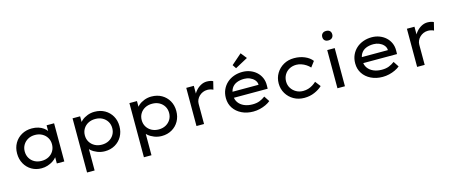

<svg xmlns="http://www.w3.org/2000/svg" viewBox="-53 -1556 6032 2551"><g transform="rotate(-15 2963.0 -281.0)"><path d="M337 10Q260 10 200 -25.5Q140 -61 105.5 -123Q71 -185 71 -264Q71 -343 106.5 -404.5Q142 -466 204 -501Q266 -536 345 -536Q393 -536 433.5 -523.5Q474 -511 504 -489Q534 -467 552 -440.5Q570 -414 572 -385L547 -389V-525H650V0H547V-133L569 -134Q565 -109 545.5 -83.5Q526 -58 493.5 -37Q461 -16 421 -3Q381 10 337 10ZM363 -85Q418 -85 460.5 -108Q503 -131 527 -171.5Q551 -212 551 -264Q551 -314 527 -354Q503 -394 460.5 -417.5Q418 -441 363 -441Q308 -441 266 -417.5Q224 -394 200 -354Q176 -314 176 -264Q176 -212 200 -171.5Q224 -131 266 -108Q308 -85 363 -85Z M904 220V-525H1008V-405L992 -414Q999 -443 1030.5 -470.5Q1062 -498 1108.5 -516Q1155 -534 1206 -534Q1287 -534 1348 -499Q1409 -464 1444 -403Q1479 -342 1479 -263Q1479 -185 1444.5 -123.5Q1410 -62 1348.5 -26.5Q1287 9 1209 9Q1154 9 1105 -10.5Q1056 -30 1023 -59Q990 -88 982 -117L1008 -131V220ZM1192 -86Q1247 -86 1289 -109Q1331 -132 1355.5 -172Q1380 -212 1380 -263Q1380 -314 1356 -353.5Q1332 -393 1290 -416Q1248 -439 1192 -439Q1137 -439 1094.5 -416.5Q1052 -394 1027.5 -354Q1003 -314 1003 -263Q1003 -212 1027.5 -172Q1052 -132 1094.5 -109Q1137 -86 1192 -86Z M1686 220V-525H1790V-405L1774 -414Q1781 -443 1812.5 -470.5Q1844 -498 1890.5 -516Q1937 -534 1988 -534Q2069 -534 2130 -499Q2191 -464 2226 -403Q2261 -342 2261 -263Q2261 -185 2226.5 -123.5Q2192 -62 2130.5 -26.5Q2069 9 1991 9Q1936 9 1887 -10.5Q1838 -30 1805 -59Q1772 -88 1764 -117L1790 -131V220ZM1974 -86Q2029 -86 2071 -109Q2113 -132 2137.5 -172Q2162 -212 2162 -263Q2162 -314 2138 -353.5Q2114 -393 2072 -416Q2030 -439 1974 -439Q1919 -439 1876.5 -416.5Q1834 -394 1809.5 -354Q1785 -314 1785 -263Q1785 -212 1809.5 -172Q1834 -132 1876.5 -109Q1919 -86 1974 -86Z M2468 0V-525H2572V-350L2554 -376Q2567 -420 2598 -456.5Q2629 -493 2669 -514.5Q2709 -536 2752 -536Q2777 -536 2800.5 -531Q2824 -526 2837 -518L2810 -408Q2794 -417 2772.5 -422Q2751 -427 2731 -427Q2697 -427 2668 -414.5Q2639 -402 2617.5 -381Q2596 -360 2584 -333.5Q2572 -307 2572 -278V0Z M3250 10Q3160 10 3090 -24.5Q3020 -59 2980.5 -119Q2941 -179 2941 -257Q2941 -321 2964 -372Q2987 -423 3027.5 -460Q3068 -497 3123 -517Q3178 -537 3241 -537Q3298 -537 3347.5 -518Q3397 -499 3434 -465Q3471 -431 3491.5 -384.5Q3512 -338 3511 -282L3510 -234H3025L3002 -316H3421L3406 -303V-327Q3402 -360 3378 -386Q3354 -412 3318 -427Q3282 -442 3241 -442Q3181 -442 3136.5 -423Q3092 -404 3067.5 -364.5Q3043 -325 3043 -264Q3043 -209 3071 -169Q3099 -129 3149 -107Q3199 -85 3264 -85Q3320 -85 3361 -101Q3402 -117 3439 -145L3488 -70Q3462 -48 3423 -29.5Q3384 -11 3339.5 -0.5Q3295 10 3250 10ZM3175 -606 3141 -657 3284 -782 3349 -700Z M3952 10Q3871 10 3807.5 -26Q3744 -62 3706.5 -124Q3669 -186 3669 -263Q3669 -340 3706.5 -402Q3744 -464 3807.5 -500Q3871 -536 3952 -536Q4031 -536 4097 -508Q4163 -480 4199 -432L4142 -356Q4121 -380 4090.5 -400Q4060 -420 4025.5 -431.5Q3991 -443 3958 -443Q3904 -443 3861.5 -419.5Q3819 -396 3795 -355Q3771 -314 3771 -263Q3771 -212 3796.5 -171.5Q3822 -131 3864.5 -107Q3907 -83 3959 -83Q3997 -83 4029.5 -93Q4062 -103 4090.5 -120.5Q4119 -138 4142 -160L4199 -86Q4157 -46 4092.5 -18Q4028 10 3952 10Z M4407 0V-525H4510V0ZM4457 -645Q4424 -645 4406 -662Q4388 -679 4388 -710Q4388 -739 4406.5 -757Q4425 -775 4457 -775Q4490 -775 4508 -758Q4526 -741 4526 -710Q4526 -681 4507.5 -663Q4489 -645 4457 -645Z M5029 10Q4939 10 4869 -24.5Q4799 -59 4759.5 -119Q4720 -179 4720 -257Q4720 -321 4743 -372Q4766 -423 4806.5 -460Q4847 -497 4902 -517Q4957 -537 5020 -537Q5077 -537 5126.5 -518Q5176 -499 5213 -465Q5250 -431 5270.5 -384.5Q5291 -338 5290 -282L5289 -234H4804L4781 -316H5200L5185 -303V-327Q5181 -360 5157 -386Q5133 -412 5097 -427Q5061 -442 5020 -442Q4960 -442 4915.5 -423Q4871 -404 4846.5 -364.5Q4822 -325 4822 -264Q4822 -209 4850 -169Q4878 -129 4928 -107Q4978 -85 5043 -85Q5099 -85 5140 -101Q5181 -117 5218 -145L5267 -70Q5241 -48 5202 -29.5Q5163 -11 5118.5 -0.5Q5074 10 5029 10Z M5503 0V-525H5607V-350L5589 -376Q5602 -420 5633 -456.5Q5664 -493 5704 -514.5Q5744 -536 5787 -536Q5812 -536 5835.5 -531Q5859 -526 5872 -518L5845 -408Q5829 -417 5807.5 -422Q5786 -427 5766 -427Q5732 -427 5703 -414.5Q5674 -402 5652.5 -381Q5631 -360 5619 -333.5Q5607 -307 5607 -278V0Z"/></g></svg>

Font: Lexend Exa
Style: Regular
Weight: 400
Designer: Bonnie Shaver-Troup, Thomas Jockin
Foundry: Lexend
Version: Version 1.007